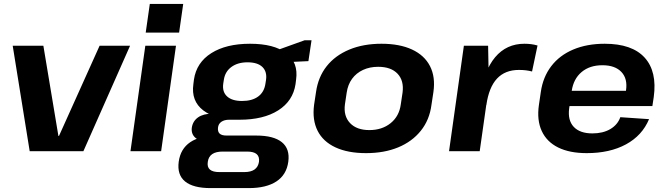

<svg xmlns="http://www.w3.org/2000/svg" viewBox="-20 -774 3417 983"><path d="M45 -540H202L279 -78H282L490 -540H646L407 0H132Z M881 -540 805 0H648L724 -540ZM918 -754 897 -607H726L747 -754Z M1206 -161Q1083 -161 1020.5 -209Q958 -257 970 -343L973 -367Q986 -454 1062 -502Q1138 -550 1260 -550Q1383 -550 1445.5 -502Q1508 -454 1496 -367L1493 -343Q1480 -257 1404.5 -209Q1329 -161 1206 -161ZM1058 189Q969 189 927.5 155Q886 121 895 54Q904 -12 954 -46Q1004 -80 1095 -80H1292Q1381 -80 1423 -46Q1465 -12 1456 54Q1447 121 1395 155Q1343 189 1254 189ZM1231 107Q1298 107 1306 54Q1309 28 1294 15Q1279 2 1245 2H1120Q1051 2 1044 54Q1035 108 1105 107ZM1046 -49Q1003 -49 980.5 -68.5Q958 -88 962 -120Q967 -154 994 -173Q1021 -192 1067 -192H1210L1206 -161H1153Q1129 -161 1113.5 -150.5Q1098 -140 1096 -120Q1094 -100 1104.5 -90Q1115 -80 1140 -80H1194L1190 -49ZM1219 -257Q1271 -257 1302 -280Q1333 -303 1339 -346L1342 -365Q1348 -407 1323.5 -431Q1299 -455 1247 -455Q1197 -455 1164.5 -431Q1132 -407 1126 -365L1123 -346Q1117 -304 1142.5 -280.5Q1168 -257 1219 -257ZM1373 -508 1540 -568H1575L1559 -461L1365 -452Z M1854 10Q1761 10 1697.5 -19.5Q1634 -49 1606 -104.5Q1578 -160 1588 -237L1598 -303Q1609 -380 1652.5 -435Q1696 -490 1768 -520Q1840 -550 1933 -550Q2026 -550 2089.5 -520.5Q2153 -491 2181.5 -435.5Q2210 -380 2199 -303L2189 -237Q2179 -160 2134.5 -104.5Q2090 -49 2018.5 -19.5Q1947 10 1854 10ZM1871 -108Q1936 -108 1980 -143.5Q2024 -179 2032 -240L2041 -300Q2049 -361 2015.5 -396.5Q1982 -432 1916 -432Q1873 -432 1838.5 -416Q1804 -400 1782.5 -370.5Q1761 -341 1755 -300L1746 -240Q1738 -180 1772 -144Q1806 -108 1871 -108Z M2355 -540H2479L2483 -331L2436 0H2279ZM2438 -277Q2457 -412 2515 -481Q2573 -550 2665 -550Q2682 -550 2698.5 -548Q2715 -546 2732 -541L2704 -408Q2674 -416 2637 -416Q2566 -416 2524.5 -371.5Q2483 -327 2470 -236Z M2984 10Q2896 10 2837.5 -19Q2779 -48 2753.5 -103.5Q2728 -159 2739 -236L2749 -304Q2760 -380 2802.5 -435.5Q2845 -491 2915 -520.5Q2985 -550 3076 -550Q3216 -550 3280.5 -479Q3345 -408 3327 -277L3320 -231H2867L2878 -309H3207L3181 -279L3185 -311Q3194 -371 3161.5 -405.5Q3129 -440 3064 -440Q2999 -440 2957.5 -405Q2916 -370 2907 -308L2894 -219Q2886 -158 2917.5 -124.5Q2949 -91 3013 -91Q3067 -91 3104.5 -113Q3142 -135 3156 -174L3303 -164Q3268 -80 3185 -35Q3102 10 2984 10Z"/></svg>

Font: Pathway Extreme 8pt Thin 12pt
Style: Bold Italic
Weight: 700
Italic angle: -8°
Version: Version 1.001;gftools[0.9.26]